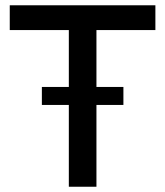

<svg xmlns="http://www.w3.org/2000/svg" viewBox="-20 -710 628 730"><path d="M570.8 -595.7H346.7V-379.4H449.2V-311H346.7V0H241.7V-311H139.2V-379.4H241.7V-595.7H17.1V-689.9H570.8Z"/></svg>

Font: HK Grotesk SemiBold Legacy
Style: Regular
Weight: 600
Designer: Alfredo Marco Pradil
Foundry: Hanken Design Co.
Version: Version 2.022;PS 002.022;hotconv 1.0.88;makeotf.lib2.5.64775